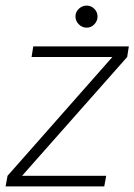

<svg xmlns="http://www.w3.org/2000/svg" viewBox="-28 -667 481 687"><path d="M-8 0 -1 -38 374 -463H85L91 -501H433L427 -463L51 -38H352L345 0ZM282 -568Q266 -568 254 -580Q242 -592 242 -608Q242 -624 254 -635.5Q266 -647 282 -647Q298 -647 309.5 -635.5Q321 -624 321 -608Q321 -592 309.5 -580Q298 -568 282 -568Z"/></svg>

Font: DM Sans 17pt ExtraLight
Style: Italic
Weight: 250
Italic angle: -10°
Version: Version 4.004;gftools[0.9.30]